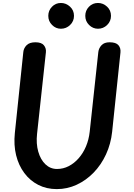

<svg xmlns="http://www.w3.org/2000/svg" viewBox="-20 -1296 922 1326"><path d="M372.5 10Q301.5 10 244.2 -19.2Q187 -48.5 147.8 -101.2Q108.5 -154 91.2 -224.2Q74 -294.5 82.5 -377L141 -936.5Q143.5 -963 163.5 -983.5Q183.5 -1004 224.5 -1004Q266.5 -1004 283.2 -983.2Q300 -962.5 297 -935L236 -372Q228.5 -304 244.2 -248.8Q260 -193.5 293.8 -161.2Q327.5 -129 374 -129Q416.5 -129 454.5 -148.5Q492.5 -168 523.2 -203Q554 -238 573.8 -284.8Q593.5 -331.5 599.5 -386L659 -936.5Q662 -963 681 -983.5Q700 -1004 737 -1004Q781 -1004 798 -983.8Q815 -963.5 812 -934L754.5 -386Q745.5 -302 712.2 -230Q679 -158 627 -104.2Q575 -50.5 509.8 -20.2Q444.5 10 372.5 10ZM656.5 -1097.5Q621.5 -1097.5 595.2 -1123.5Q569 -1149.5 569 -1186.5Q569 -1223 594.2 -1249.2Q619.5 -1275.5 656.5 -1275.5Q692 -1275.5 719.2 -1250.2Q746.5 -1225 746.5 -1186.5Q746.5 -1149.5 720 -1123.5Q693.5 -1097.5 656.5 -1097.5ZM400.5 -1097.5Q365.5 -1097.5 339.5 -1123.5Q313.5 -1149.5 313.5 -1186.5Q313.5 -1223 338.8 -1249.2Q364 -1275.5 400.5 -1275.5Q436 -1275.5 463.5 -1250.2Q491 -1225 491 -1186.5Q491 -1149.5 464.2 -1123.5Q437.5 -1097.5 400.5 -1097.5Z"/></svg>

Font: Edu SA Hand
Style: Regular
Weight: 400
Designer: Tina and Corey Anderson, Eben Sorkin, Mirko Velimirovic
Foundry: Google for Education
Version: Version 2.000